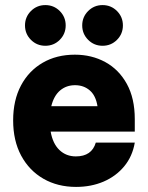

<svg xmlns="http://www.w3.org/2000/svg" viewBox="-20 -725 582 755"><path d="M279.2 10Q206.7 10 150.8 -22.1Q95 -54.2 63.3 -112.9Q31.7 -171.7 31.7 -251.7Q31.7 -330.8 62.5 -388.8Q93.3 -446.7 147.9 -478.3Q202.5 -510 274.2 -510Q340.8 -510 394.2 -480.8Q447.5 -451.7 478.8 -395Q510 -338.3 510 -256.7V-207.5H179.2Q187.5 -160 213.8 -135Q240 -110 278.3 -110Q340.8 -110 356.7 -164.2H510Q500.8 -110 468.3 -70.8Q435.8 -31.7 387.1 -10.8Q338.3 10 279.2 10ZM181.7 -307.5H363.3Q356.7 -349.2 332.9 -369.6Q309.2 -390 275 -390Q240.8 -390 216.2 -369.2Q191.7 -348.3 181.7 -307.5ZM383.3 -545Q350 -545 326.7 -568.3Q303.3 -591.7 303.3 -625Q303.3 -658.3 326.7 -681.7Q350 -705 383.3 -705Q416.7 -705 440 -681.7Q463.3 -658.3 463.3 -625Q463.3 -591.7 440 -568.3Q416.7 -545 383.3 -545ZM158.3 -545Q125 -545 101.7 -568.3Q78.3 -591.7 78.3 -625Q78.3 -658.3 101.7 -681.7Q125 -705 158.3 -705Q191.7 -705 215 -681.7Q238.3 -658.3 238.3 -625Q238.3 -591.7 215 -568.3Q191.7 -545 158.3 -545Z"/></svg>

Font: Funnel Sans ExtraBold
Style: Regular
Weight: 800
Version: Version 1.000; Beta; Release 5; Build 24; ttfautohint (v1.8.